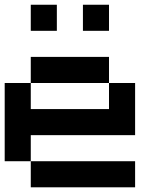

<svg xmlns="http://www.w3.org/2000/svg" viewBox="-20 -798 707 818"><path d="M444.4 -444.4H111.1V-555.6H444.4ZM111.1 -222.2V-111.1H0V-444.4H111.1V-333.3H444.4V-444.4H555.6V-222.2ZM555.6 0H111.1V-111.1H555.6ZM222.2 -666.7H111.1V-777.8H222.2ZM444.4 -666.7H333.3V-777.8H444.4Z"/></svg>

Font: Pixeloid Sans
Style: Regular
Weight: 400
Designer: GGBotNet
Foundry: GGBotNet
Version: 0.5